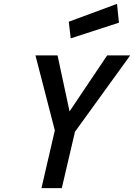

<svg xmlns="http://www.w3.org/2000/svg" viewBox="-20 -971 692 991"><path d="M335 -859 584 -951 594 -854 345 -773ZM263 -298 163 -685H277L339 -396L533 -685H652L367 -291L299 0H194Z"/></svg>

Font: Cairo SemiBold
Style: Italic
Weight: 600
Italic angle: -13°
Designer: Mohamed Gaber, Accademia di Belle Arti di Urbino and others
Foundry: Kief Type Foundry, Accademia di Belle Arti di Urbino and others
Version: Version 3.011